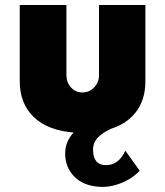

<svg xmlns="http://www.w3.org/2000/svg" viewBox="-20 -520 660 766"><path d="M560 -196.2Q560 -87.5 478.8 -32.5H480L475 -30Q453.8 -16.2 422.5 -6.2Q386.2 11.2 368.8 30.6Q351.2 50 351.2 76.2Q351.2 138.8 402.5 138.8Q453.8 138.8 480 81.2L537.5 161.2Q506.2 193.8 461.2 211.2Q416.2 228.8 372.5 225Q310 220 275 183.1Q240 146.2 240 92.5Q240 45 273.8 8.8Q168.8 0 113.8 -53.8Q58.8 -107.5 58.8 -196.2V-500H245V-220Q245 -191.2 263.1 -171.2Q281.2 -151.2 308.8 -151.2Q336.2 -151.2 355.6 -171.2Q375 -191.2 375 -220V-500H560Z"/></svg>

Font: Now Alt Black
Style: Regular
Weight: 900
Designer: Alfredo Marco Pradil
Foundry: Alfredo Marco Pradil
Version: Version 1.002;PS 001.002;hotconv 1.0.88;makeotf.lib2.5.64775